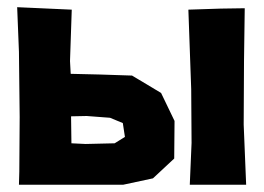

<svg xmlns="http://www.w3.org/2000/svg" viewBox="-20 -510 728 529"><path d="M499 -483.4 506.8 -264.6 507.8 -116.2 502.9 -1H583H658.2L651.4 -167L652.3 -342.8L654.3 -487.3L587.9 -486.3ZM176.8 -115.2 175.8 -189.5 218.8 -190.4 283.2 -185.5 318.4 -170.9 324.2 -132.8 295.9 -115.2 215.8 -113.3ZM27.3 -490.2 32.2 -367.2 34.2 -187.5 33.2 -37.1 32.2 -1H111.3H165H319.3L401.4 -18.6L460 -73.2L460.9 -176.8L423.8 -253.9L343.8 -301.8L254.9 -304.7L174.8 -306.6L172.9 -341.8L177.7 -483.4Z"/></svg>

Font: MaokenAssortedSans-Lite
Style: Lite
Weight: 400
Version: Version 1.400